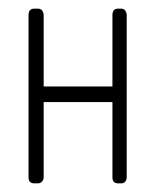

<svg xmlns="http://www.w3.org/2000/svg" viewBox="-20 -424 366 444"><path d="M260 0H253Q240 0 240 -14V-188H81V-14Q81 -9 77.5 -4.5Q74 0 67 0H59Q46 0 46 -14V-389Q46 -404 59 -404H67Q75 -404 78 -399Q81 -394 81 -389V-224H240V-389Q240 -404 253 -404H260Q267 -404 270 -399Q273 -394 273 -389V-14Q273 -9 270 -4.5Q267 0 260 0Z"/></svg>

Font: Chathura
Style: Regular
Weight: 300
Designer: Appaji Ambarisha Darbha
Foundry: Aditya Fonts
Version: Version 1.00 2015